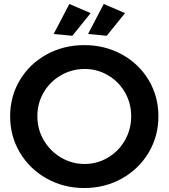

<svg xmlns="http://www.w3.org/2000/svg" viewBox="-20 -936 849 966"><path d="M777 -351Q777 -251 728 -168.5Q679 -86 593.5 -38Q508 10 404 10Q300 10 214.5 -38Q129 -86 80 -168.5Q31 -251 31 -351Q31 -451 80 -533Q129 -615 214.5 -662Q300 -709 404 -709Q508 -709 593.5 -662Q679 -615 728 -533Q777 -451 777 -351ZM168 -351Q168 -285 200.5 -230Q233 -175 287.5 -143Q342 -111 406 -111Q469 -111 523 -143Q577 -175 608.5 -230Q640 -285 640 -351Q640 -417 608.5 -471.5Q577 -526 523 -557.5Q469 -589 406 -589Q342 -589 287 -557.5Q232 -526 200 -471.5Q168 -417 168 -351ZM329 -916 436 -870 344 -756 250 -765ZM502 -916 609 -870 517 -756 423 -765Z"/></svg>

Font: Montserrat Medium
Style: Regular
Weight: 500
Designer: Julieta Ulanovsky
Foundry: Julieta Ulanovsky
Version: Version 6.001